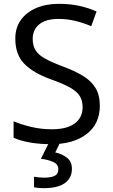

<svg xmlns="http://www.w3.org/2000/svg" viewBox="-20 -744 589 1004"><path d="M502 -191Q502 -96 433 -43Q364 10 247 10Q187 10 136 1Q85 -8 51 -24V-110Q87 -94 140.5 -81Q194 -68 251 -68Q331 -68 371.5 -99Q412 -130 412 -183Q412 -218 397 -242Q382 -266 345.5 -286.5Q309 -307 244 -330Q153 -363 106.5 -411Q60 -459 60 -542Q60 -599 89 -639.5Q118 -680 169.5 -702Q221 -724 288 -724Q347 -724 396 -713Q445 -702 485 -684L457 -607Q420 -623 376.5 -634Q333 -645 286 -645Q219 -645 185 -616.5Q151 -588 151 -541Q151 -505 166 -481Q181 -457 215 -438Q249 -419 307 -397Q370 -374 413.5 -347.5Q457 -321 479.5 -284Q502 -247 502 -191ZM356 139Q356 187 319 213.5Q282 240 208 240Q176 240 158 235V180Q167 182 182 183.5Q197 185 211 185Q247 185 266 175.5Q285 166 285 141Q285 115 258.5 103Q232 91 194 86L237 0H295L269 53Q305 61 330.5 81Q356 101 356 139Z"/></svg>

Font: Noto Sans Warang Citi
Style: Regular
Weight: 400
Designer: Mangu Purty
Foundry: Mangu Purty
Version: Version 3.002; ttfautohint (v1.8.4.7-5d5b)